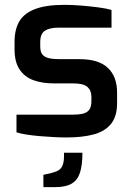

<svg xmlns="http://www.w3.org/2000/svg" viewBox="-20 -561 543 792"><path d="M255 6Q232 6 202.5 4.5Q173 3 143.5 0.5Q114 -2 89 -6Q64 -10 48 -15V-88H279Q304 -88 321.5 -92Q339 -96 348 -108Q357 -120 357 -144V-163Q357 -188 340.5 -202.5Q324 -217 283 -217H202Q155 -217 118.5 -230Q82 -243 61 -274Q40 -305 40 -358V-388Q40 -439 59.5 -472.5Q79 -506 124.5 -523.5Q170 -541 246 -541Q278 -541 315 -538Q352 -535 386 -530.5Q420 -526 440 -520V-447H222Q185 -447 165.5 -434.5Q146 -422 146 -388V-369Q146 -347 155 -336Q164 -325 182 -321Q200 -317 225 -317H308Q387 -317 425 -281Q463 -245 463 -179V-135Q463 -81 438 -50Q413 -19 366.5 -6.5Q320 6 255 6ZM159 211V160L187 154Q208 149 220.5 142Q233 135 239 119Q245 103 244 69H320Q320 120 310 151Q300 182 275.5 196.5Q251 211 206 211Z"/></svg>

Font: Exo Thin SemiBold
Style: Regular
Weight: 600
Version: Version 2.000